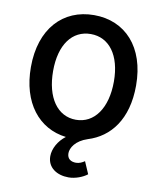

<svg xmlns="http://www.w3.org/2000/svg" viewBox="-95 -741 865 1039"><g transform="rotate(10 337.5 -221.5)"><path d="M353 223C390 223 431 207 455 188L426 121C413 130 397 138 379 138C351 138 330 125 330 94C330 65 355 22 420 1C540 -36 627 -143 627 -330C627 -541 509 -666 338 -666C167 -666 49 -541 49 -330C49 -134 150 -8 301 10C261 40 236 86 236 127C236 189 288 223 353 223ZM338 -91C236 -91 171 -184 171 -330C171 -475 236 -562 338 -562C439 -562 505 -475 505 -330C505 -184 439 -91 338 -91Z"/></g></svg>

Font: Source Sans Pro Semibold
Style: Regular
Weight: 600
Designer: Paul D. Hunt
Foundry: Adobe Systems Incorporated
Version: Version 3.006;hotconv 1.0.111;makeotfexe 2.5.65597